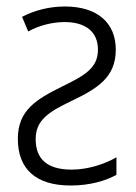

<svg xmlns="http://www.w3.org/2000/svg" viewBox="-20 -562 419 592"><path d="M180 -542C132 -542 86 -530 48 -510L67 -465C99 -483 141 -494 179 -494C244 -494 282 -464 282 -409C282 -353 243 -330 171 -295C93 -256 35 -223 35 -134C35 -42 89 10 198 10C258 10 307 -5 339 -23V-77C303 -56 251 -39 201 -39C124 -39 90 -73 90 -133C90 -190 127 -216 201 -251C280 -289 337 -323 337 -409C337 -491 281 -542 180 -542Z"/></svg>

Font: Noto Sans Display SemiCondensed Light
Style: Regular
Weight: 300
Width: 4
Designer: Monotype Design Team
Foundry: Monotype Imaging Inc.
Version: Version 1.900